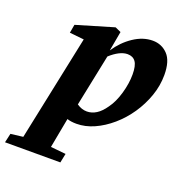

<svg xmlns="http://www.w3.org/2000/svg" viewBox="-205 -624 917 965"><g transform="rotate(20 253.0 -142.0)"><path d="M354 -402Q333 -402 309.5 -390Q286 -378 262 -356L205 -79Q231 -61 259 -61Q285 -61 309 -76Q333 -91 355 -123Q381 -158 396.5 -212Q412 -266 412 -314Q412 -361 397.5 -381.5Q383 -402 354 -402ZM231 15Q202 15 181 8Q173 51 165.5 90.5Q158 130 151 168L232 176L222 225H-74L-63 176L3 168L121 -396L44 -404L52 -449L251 -508L282 -494L263 -389Q298 -442 348 -475.5Q398 -509 450 -509Q498 -509 530.5 -475Q563 -441 563 -366Q563 -309 543.5 -253.5Q524 -198 491 -149.5Q458 -101 415 -64Q372 -27 325 -6Q278 15 231 15Z"/></g></svg>

Font: Source Serif 4 SmText
Style: Bold Italic
Weight: 700
Italic angle: -12°
Designer: Frank Grießhammer
Foundry: Adobe
Version: Version 4.005;hotconv 1.1.0;makeotfexe 2.6.0